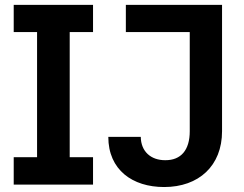

<svg xmlns="http://www.w3.org/2000/svg" viewBox="-20 -747 988 777"><path d="M130 -617.2V-110.8H35.5V0H356.5V-110.8H262.1V-617.2H356.5V-727.3H35.5V-617.2ZM489.3 -617.2H747.9V-215.9C747.9 -139.2 712 -98.4 649.1 -98.7C590.2 -98.4 550.4 -134.2 549.7 -193.2H418.3C418.3 -59.3 516.3 9.9 644.2 9.9C784.1 9.9 878.6 -75.6 878.6 -215.9V-727.3H489.3Z"/></svg>

Font: Riot Sans 2.0
Style: Bold
Weight: 600
Designer: Rasmus Andersson
Foundry: rsms
Version: Version 3.006;hotconv 1.0.109;makeotfexe 2.5.65596